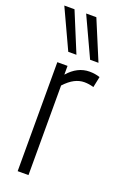

<svg xmlns="http://www.w3.org/2000/svg" viewBox="-166 -837 570 884"><g transform="rotate(20 119.5 -395.0)"><path d="M96 -534V-491Q142 -544 201 -544Q228 -544 252 -536L241 -483Q218 -490 195 -490Q171 -490 147.5 -478Q124 -466 99 -439V0H46V-534ZM77 -596 -13 -790H37L117 -596ZM184 -596 94 -790H144L225 -596Z"/></g></svg>

Font: Georama Condensed Light
Style: Regular
Weight: 300
Width: 3
Designer: Jean-Baptiste Levee
Foundry: Production Type
Version: Version 1.000